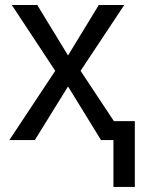

<svg xmlns="http://www.w3.org/2000/svg" viewBox="-20 -556 570 762"><path d="M199.2 -274.9 26.9 -536.1H127.9L250 -335.9L372.1 -536.1H473.1L299.8 -274.9L432.1 -75.2H515.1V186H430.2V0H380.9L250 -212.9L118.2 0H17.1Z"/></svg>

Font: Genotype
Style: Regular
Weight: 400
Foundry: Ascender Corporation
Version: Version 1.00